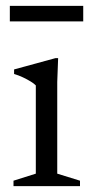

<svg xmlns="http://www.w3.org/2000/svg" viewBox="-20 -634 307 654"><path d="M178 -436 175 -355V-42.5L252.5 -18.5V0H26V-18.5L102 -42.5V-343Q96.5 -349 84.8 -356.2Q73 -363.5 58.2 -370.5Q43.5 -377.5 28 -382V-397.5L169 -436ZM13.5 -561V-614H263.5V-561Z"/></svg>

Font: Newsreader 16pt
Style: Regular
Weight: 400
Designer: Hugues Gentile
Foundry: Production Type
Version: Version 1.003